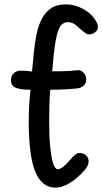

<svg xmlns="http://www.w3.org/2000/svg" viewBox="-20 -842 466 875"><path d="M232 13Q171 13 141 -59Q111 -131 111 -290Q111 -326 113 -362.5Q115 -399 119 -433Q105 -433 90.5 -434Q76 -435 62 -439Q47 -442 38.5 -451Q30 -460 30 -476Q30 -496 42.5 -508Q55 -520 74 -520Q87 -520 100 -519Q113 -518 126 -516Q130 -557 134 -600.5Q138 -644 146 -683.5Q154 -723 169.5 -754Q185 -785 211.5 -803.5Q238 -822 279 -822Q309 -822 336.5 -811.5Q364 -801 386.5 -782.5Q409 -764 421 -739Q426 -730 426 -718Q426 -709 420 -701.5Q414 -694 405 -689.5Q396 -685 385 -685Q379 -685 373 -689Q367 -693 362 -697Q346 -709 329 -725Q312 -741 289 -741Q268 -741 255 -722.5Q242 -704 233.5 -655.5Q225 -607 218 -517Q241 -517 269 -517.5Q297 -518 331 -522Q348 -524 360.5 -511Q373 -498 373 -479Q373 -463 361.5 -452Q350 -441 331 -439Q301 -436 270.5 -434.5Q240 -433 209 -433Q206 -397 205 -359.5Q204 -322 204 -286Q204 -219 209 -170.5Q214 -122 222.5 -96.5Q231 -71 243 -71Q254 -71 267 -81Q280 -91 299 -113Q311 -127 322 -136Q333 -145 342 -145Q359 -145 371.5 -134.5Q384 -124 384 -107Q384 -97 379.5 -87.5Q375 -78 365 -66Q348 -46 326 -28Q304 -10 280 1.5Q256 13 232 13Z"/></svg>

Font: Playpen Sans
Style: Regular
Weight: 400
Designer: Laura Meseguer, Veronika Burian, José Scaglione, Kostas Bartsokas, Vera Evstafieva, Tom Grace, Yorlmar Campos
Foundry: TypeTogether
Version: Version 2.000